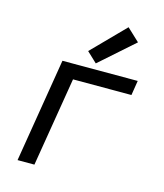

<svg xmlns="http://www.w3.org/2000/svg" viewBox="-115 -860 806 946"><g transform="rotate(15 288.0 -387.0)"><path d="M64 0H150L225 -455H523L535 -530H151ZM313 -560 487 -714 423 -774 261 -609Z"/></g></svg>

Font: Iosevka Sparkle Oblique
Style: Regular
Weight: 400
Italic angle: -9°
Designer: Belleve Invis
Foundry: Belleve Invis
Version: Version 4.5.0; ttfautohint (v1.8.3)